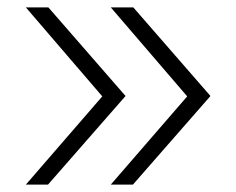

<svg xmlns="http://www.w3.org/2000/svg" viewBox="-20 -540 640 520"><path d="M340 -40H280L487 -279L280 -520H341L550 -280ZM110 -40H50L257 -279L50 -520H111L320 -280Z"/></svg>

Font: Maple Mono NL Thin
Style: Regular
Weight: 250
Monospace: yes
Designer: subframe7536
Version: Version 7.000